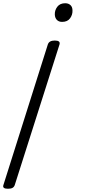

<svg xmlns="http://www.w3.org/2000/svg" viewBox="-107 -535 558 1184"><path d="M231 -285Q267 -285 260 -261L-16 606Q-20 618 -30 623.5Q-40 629 -58 629Q-94 629 -86 606L188 -261Q192 -273 202.5 -279Q213 -285 231 -285ZM295 -515Q315 -515 327.5 -503.5Q340 -492 340 -470Q341 -444 325 -422Q309 -400 276 -400Q256 -400 244 -412Q232 -424 231 -445Q230 -472 246.5 -493.5Q263 -515 295 -515Z"/></svg>

Font: Playwrite CU Light
Style: Regular
Weight: 300
Designer: Veronika Burian, José Scaglione
Foundry: TypeTogether
Version: Version 1.002